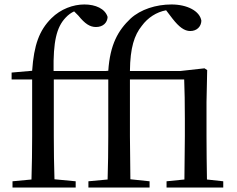

<svg xmlns="http://www.w3.org/2000/svg" viewBox="-20 -840 1060 860"><path d="M805 0H980V-28L907 -36C906 -92 905 -175 905 -230V-383L908 -526L896 -534L788 -522H562C563 -627 582 -683 615 -724C642 -761 681 -786 724 -794L753 -756C782 -719 806 -701 832 -701C862 -701 881 -721 882 -747C875 -791 818 -820 748 -820C679 -820 610 -798 565 -757C509 -704 473 -641 465 -523L453 -522H220C218 -653 233 -718 274 -761C286 -774 299 -783 312 -789L331 -770C361 -733 383 -719 410 -719C442 -719 461 -739 462 -764C451 -801 408 -820 358 -820C308 -820 252 -800 210 -758C156 -704 132 -639 124 -523L32 -515V-484H124V-230C124 -166 123 -101 121 -36L36 -28V0H319V-28L224 -37C222 -101 221 -166 221 -230V-484H465V-230C465 -166 464 -101 462 -36L376 -28V0H650V-28L564 -37L562 -230V-484H805C807 -431 808 -381 808 -308V-230L806 -36L726 -28V0Z"/></svg>

Font: Noto Serif JP Medium
Style: Regular
Weight: 500
Designer: Ryoko NISHIZUKA 西塚涼子 (kana & ideographs); Frank Grießhammer (Latin, Greek & Cyrillic); Wenlong ZHANG 张文龙 (bopomofo); San
Foundry: Adobe
Version: Version 2.001;hotconv 1.1.0;makeotfexe 2.6.0